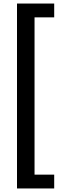

<svg xmlns="http://www.w3.org/2000/svg" viewBox="-20 -871 365 1084"><path d="M76 193H286V115H175V-773H286V-851H76Z"/></svg>

Font: Noto Sans Tamil UI Medium
Style: Regular
Weight: 500
Designer: Jelle Bosma - Monotype Design Team
Foundry: Monotype Imaging Inc.
Version: Version 2.004